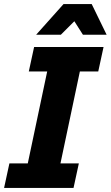

<svg xmlns="http://www.w3.org/2000/svg" viewBox="-30 -920 542 940"><path d="M-10 0 16 -120H106L201 -570H111L137 -690H477L451 -570H361L266 -120H356L330 0ZM147 -750 281 -900H419L492 -750H376L334 -816L268 -750Z"/></svg>

Font: Radio Canada
Style: Bold Italic
Weight: 700
Italic angle: -12°
Designer: Charles Daoud, Etienne Aubert Bonn, Alexandre Saumier Demers, Jacques Le Bailly
Foundry: Radio-Canada
Version: Version 2.104; ttfautohint (v1.8.4.7-5d5b);gftools[0.9.28.de